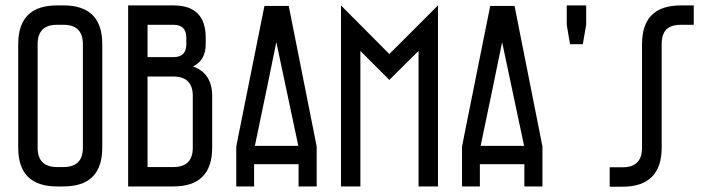

<svg xmlns="http://www.w3.org/2000/svg" viewBox="-20 -704 2678 725"><path d="M219.7 -683.6Q366.2 -683.6 366.2 -537.1Q366.2 -407.2 366.2 -146.5Q366.2 0 219.7 0Q211.9 0 195.3 0Q48.8 0 48.8 -146.5Q48.8 -192.4 48.8 -284.2Q48.8 -300.8 48.8 -324.2Q48.8 -395.5 48.8 -537.1Q48.8 -683.6 195.3 -683.6Q203.1 -683.6 219.7 -683.6ZM219.7 -73.2Q293 -73.2 293 -146.5Q293 -276.4 293 -537.1Q293 -610.4 219.7 -610.4Q211.9 -610.4 195.3 -610.4Q122.1 -610.4 122.1 -537.1Q122.1 -407.2 122.1 -146.5Q122.1 -73.2 195.3 -73.2Q203.1 -73.2 219.7 -73.2Z M463.9 0Q463.9 -25.4 463.9 -62.5Q463.9 -174.8 463.9 -398.4Q463.9 -469.7 463.9 -683.6Q506.8 -683.6 634.8 -683.6Q756.8 -683.6 756.8 -561.5Q756.8 -553.7 756.8 -537.1Q756.8 -476.6 709 -453.1Q781.2 -426.8 781.2 -341.8Q781.2 -276.4 781.2 -146.5Q781.2 0 634.8 0Q578.1 0 463.9 0ZM537.1 -415Q537.1 -329.1 537.1 -73.2Q561.5 -73.2 634.8 -73.2Q708 -73.2 708 -146.5Q708 -211.9 708 -341.8Q708 -415 634.8 -415Q602.5 -415 537.1 -415ZM537.1 -610.4Q537.1 -580.1 537.1 -488.3Q561.5 -488.3 634.8 -488.3Q683.6 -488.3 683.6 -537.1Q683.6 -544.9 683.6 -561.5Q683.6 -610.4 634.8 -610.4Q602.5 -610.4 537.1 -610.4Z M872.1 0Q872.1 -11.7 872.1 -30.3Q872.1 -48.8 872.1 -74.2Q872.1 -99.6 872.1 -149.4Q875 -164.1 880.9 -195.3Q913.1 -357.4 978.5 -681.6Q1008.8 -681.6 1070.3 -681.6Q1102.5 -519.5 1167 -195.3Q1169.9 -179.7 1175.8 -150.4Q1175.8 -99.6 1175.8 0Q1153.3 0 1107.4 0Q1107.4 -28.3 1107.4 -84Q1051.8 -84 939.5 -84Q939.5 -55.7 939.5 0Q917 0 872.1 0ZM942.4 -153.3Q997.1 -153.3 1106.4 -153.3Q1079.1 -284.2 1023.4 -544.9Q997.1 -414.1 942.4 -153.3Z M1633.8 -683.6Q1633.8 -512.7 1633.8 0Q1615.2 0 1560.5 0Q1560.5 -127.9 1560.5 -511.7Q1533.2 -484.4 1450.2 -402.3Q1422.9 -429.7 1340.8 -511.7Q1340.8 -383.8 1340.8 0Q1322.3 0 1267.6 0Q1267.6 -25.4 1267.6 -62.5Q1267.6 -174.8 1267.6 -398.4Q1267.6 -469.7 1267.6 -683.6Q1313.5 -637.7 1450.2 -500Q1496.1 -545.9 1633.8 -683.6Z M1724.6 0Q1724.6 -11.7 1724.6 -30.3Q1724.6 -48.8 1724.6 -74.2Q1724.6 -99.6 1724.6 -149.4Q1727.5 -164.1 1733.4 -195.3Q1765.6 -357.4 1831.1 -681.6Q1861.3 -681.6 1922.9 -681.6Q1955.1 -519.5 2019.5 -195.3Q2022.5 -179.7 2028.3 -150.4Q2028.3 -99.6 2028.3 0Q2005.9 0 1960 0Q1960 -28.3 1960 -84Q1904.3 -84 1792 -84Q1792 -55.7 1792 0Q1769.5 0 1724.6 0ZM1794.9 -153.3Q1849.6 -153.3 1959 -153.3Q1931.6 -284.2 1876 -544.9Q1849.6 -414.1 1794.9 -153.3Z M2193.4 -683.6Q2193.4 -665 2193.4 -610.4Q2190.4 -591.8 2180.7 -537.1Q2168.9 -537.1 2132.8 -537.1Q2128.9 -555.7 2120.1 -610.4Q2120.1 -628.9 2120.1 -683.6Q2138.7 -683.6 2193.4 -683.6Z M2404.3 -536.1Q2404.3 -610.4 2440.4 -646.5Q2477.5 -683.6 2550.8 -683.6Q2567.4 -683.6 2599.6 -683.6Q2599.6 -659.2 2599.6 -610.4Q2584 -610.4 2550.8 -610.4Q2514.6 -610.4 2496.1 -592.8Q2478.5 -574.2 2478.5 -537.1Q2478.5 -407.2 2478.5 -146.5Q2478.5 -73.2 2441.4 -36.1Q2404.3 1 2331.1 1Q2314.5 1 2282.2 1Q2282.2 -11.7 2282.2 -36.1Q2282.2 -42 2282.2 -50.8Q2282.2 -59.6 2282.2 -72.3Q2298.8 -72.3 2331.1 -72.3Q2368.2 -72.3 2385.7 -90.8Q2404.3 -108.4 2404.3 -145.5Q2404.3 -275.4 2404.3 -536.1Z"/></svg>

Font: ZAANS 2018
Style: Regular
Weight: 400
Designer: Counter Creatives
Version: Version 1.0 - 24-01-18